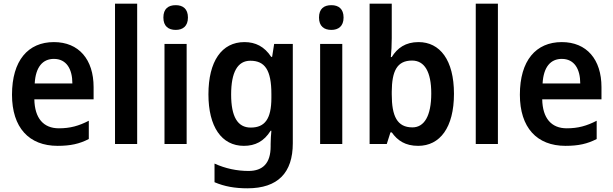

<svg xmlns="http://www.w3.org/2000/svg" viewBox="-20 -780 3320 1040"><path d="M272 -552C132 -552 45 -452 45 -267C45 -89 137 10 292 10C362 10 411 -1 461 -27V-126C407 -98 360 -85 299 -85C215 -85 168 -140 166 -242H487V-308C487 -458 407 -552 272 -552ZM272 -461C340 -461 372 -406 372 -328H168C173 -418 212 -461 272 -461Z M723 0V-760H603V0Z M932 -752C892 -752 865 -733 865 -685C865 -638 892 -618 932 -618C970 -618 998 -638 998 -685C998 -732 971 -752 932 -752ZM991 -542H871V0H991Z M1304 -552C1181 -552 1109 -448 1109 -269C1109 -94 1180 10 1301 10C1362 10 1410 -14 1446 -72H1450C1448 -52 1446 -22 1446 0V13C1446 104 1404 146 1326 146C1264 146 1201 133 1142 106V207C1196 230 1252 240 1320 240C1486 240 1566 155 1566 -4V-542H1465L1454 -472H1449C1412 -528 1364 -552 1304 -552ZM1336 -451C1415 -451 1450 -400 1450 -271V-250C1450 -135 1414 -89 1338 -89C1267 -89 1232 -148 1232 -268C1232 -389 1267 -451 1336 -451Z M1775 -752C1735 -752 1708 -733 1708 -685C1708 -638 1735 -618 1775 -618C1813 -618 1841 -638 1841 -685C1841 -732 1814 -752 1775 -752ZM1834 -542H1714V0H1834Z M2102 -573V-760H1982V0H2075L2095 -63H2102C2133 -19 2175 10 2245 10C2363 10 2439 -89 2439 -272C2439 -455 2363 -552 2247 -552C2177 -552 2132 -520 2102 -471H2097C2100 -498 2102 -538 2102 -573ZM2212 -452C2279 -452 2316 -392 2316 -274C2316 -152 2278 -90 2214 -90C2131 -90 2102 -151 2102 -269V-284C2103 -393 2129 -452 2212 -452Z M2677 0V-760H2557V0Z M3023 -552C2883 -552 2796 -452 2796 -267C2796 -89 2888 10 3043 10C3113 10 3162 -1 3212 -27V-126C3158 -98 3111 -85 3050 -85C2966 -85 2919 -140 2917 -242H3238V-308C3238 -458 3158 -552 3023 -552ZM3023 -461C3091 -461 3123 -406 3123 -328H2919C2924 -418 2963 -461 3023 -461Z"/></svg>

Font: Noto Sans Gujarati UI SemiCondensed SemiBold
Style: Regular
Weight: 600
Width: 4
Designer: Jelle Bosma - Monotype Design Team, Universal Thirst
Foundry: Monotype Imaging Inc.
Version: Version 2.106